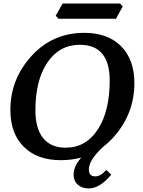

<svg xmlns="http://www.w3.org/2000/svg" viewBox="-20 -887 803 1075"><path d="M320.3 9.8Q189 9.8 113.5 -64.7Q38.1 -139.2 38.1 -271.5Q38.1 -443.4 156 -573.2Q273.9 -703.1 452.1 -703.1Q583.5 -703.1 658 -628.2Q732.4 -553.2 732.4 -421.4Q732.4 -250.5 616.9 -120.4Q501.5 9.8 320.3 9.8ZM347.7 -60.1Q461.4 -60.1 527.8 -162.4Q594.2 -264.6 594.2 -436Q594.2 -636.2 426.8 -636.2Q312.5 -636.2 245.4 -537.1Q178.2 -438 178.2 -269.5Q178.2 -167 221.7 -113.5Q265.1 -60.1 347.7 -60.1ZM476.6 168Q439 168 415.5 147Q392.1 126 392.1 91.3Q392.1 0 551.8 -95.7L591.3 -93.8Q477.5 -2 477.5 62Q477.5 100.6 513.7 100.6Q543 100.6 575.2 64.5L603 90.8Q539.1 168 476.6 168ZM629.4 -782.2H307.6L292 -798.8L330.6 -867.2H652.3L667 -850.6Z"/></svg>

Font: Kelvinch
Style: Bold Italic
Weight: 700
Italic angle: -10°
Designer: Paul James Miller
Foundry: High-Logic / Made with FontCreator
Version: Version 3.30 September 23, 2016